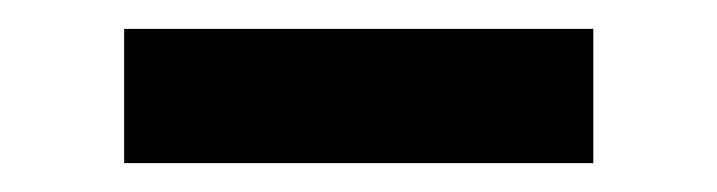

<svg xmlns="http://www.w3.org/2000/svg" viewBox="-20 -356 497 133"><path d="M391 -243H66V-336H391Z"/></svg>

Font: Libre Baskerville
Style: Bold
Weight: 700
Designer: Pablo Impallari, Rodrigo Fuenzalida
Foundry: Pablo Impallari, Rodrigo Fuenzalida
Version: Version 1.000